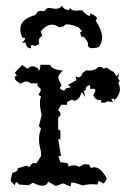

<svg xmlns="http://www.w3.org/2000/svg" viewBox="-20 -677 484 706"><path d="M239.7 8.8 211.9 -2.9 185.1 6.8 157.2 -8.8Q151.9 5.9 136.2 5.9Q122.6 5.9 101.6 -4.9L85 3.9L50.3 1.5Q44.9 -6.8 41 -6.8Q36.6 -6.8 34.2 4.4L19 -12.2L25.4 -41.5Q45.4 -45.9 45.4 -55.7L44.9 -58.1L77.1 -67.9L88.9 -63Q96.7 -78.1 106.4 -78.1L113.3 -75.7L130.9 -103V-119.1Q123.5 -144.5 123.5 -165.5Q123.5 -186.5 130.9 -203.6L123 -213.9L133.3 -253.9Q127 -279.3 127 -299.8Q127 -314.5 131.3 -321.8L121.6 -328.6Q129.9 -341.3 129.9 -347.2Q129.9 -351.1 123.5 -355.7Q117.2 -360.4 117.2 -364.3L119.1 -370.6H92.3Q85.4 -377.4 77.1 -377.4Q68.4 -377.4 55.7 -369.1Q34.2 -380.4 34.2 -392.1L34.7 -396L42 -398.9L34.7 -409.7L61 -438L82 -424.3Q89.4 -433.1 99.1 -433.1Q107.9 -433.1 119.1 -426.3Q121.6 -418 123.5 -418Q127 -418 128.9 -439L165 -438.5Q166.5 -422.9 211.4 -417Q194.3 -402.8 194.3 -391.1Q194.3 -385.7 200 -376.2Q205.6 -366.7 205.6 -363.3Q205.6 -359.4 202.9 -357.4Q200.2 -355.5 200.2 -353Q200.2 -348.1 216.3 -343.8L222.7 -352.1L241.2 -356.4L230 -364.7L261.2 -382.3L257.8 -395.5L268.6 -392.6Q278.8 -392.6 283.2 -408.2L296.9 -418.5L308.6 -417.5Q330.6 -417.5 343.3 -431.6L355 -429.7L361.8 -423.8Q366.7 -428.2 371.6 -428.2Q374 -428.2 382.1 -421.6Q390.1 -415 397.5 -413.6L408.7 -396.5L417.5 -407.2L414.1 -388.2L419.9 -379.9L415 -370.6Q420.9 -360.4 420.9 -349.6Q420.9 -329.1 401.4 -308.1L397.9 -315.4L389.6 -311L396 -301.3L379.9 -304.2Q370.6 -304.2 365.7 -299.3L352.1 -299.8L351.6 -309.1L346.7 -308.6Q330.6 -308.6 322.8 -327.6Q330.6 -338.4 330.6 -344.2Q330.6 -350.6 320.8 -350.6L312 -349.6L311 -364.7Q294.9 -358.9 294.9 -352.1L296.4 -347.2L288.6 -342.8L293 -319.8L280.8 -338.4Q270 -307.1 254.4 -307.1Q249 -307.1 244.1 -310.5L227.1 -302.2L226.1 -291.5L205.1 -292L193.8 -271.5Q202.6 -264.2 202.6 -257.3Q202.6 -250.5 193.8 -244.1V-200.7L202.1 -196.8V-164.1L193.8 -166L204.1 -104L194.8 -101.6L202.1 -80.1Q231.9 -80.1 231.9 -69.8L230 -64Q239.3 -68.8 251.5 -68.8Q261.7 -68.8 271.5 -63.5L287.6 -72.8L307.6 -72.3L313.5 -59.6L326.2 -62Q351.6 -62 373 -19.5L361.8 -2L342.8 -11.7L337.9 1.5L319.3 0.5Q300.3 0.5 284.2 4.9L255.9 -4.4L242.2 -6.3ZM319.3 -500Q303.2 -500 303.2 -513.2L303.7 -518.6Q291.5 -542.5 283.7 -542.5L279.8 -540.5L274.4 -557.6L281.7 -562L270.5 -575.2Q245.6 -587.4 226.6 -587.4Q216.8 -587.4 215.8 -580.6L197.8 -576.2Q184.6 -586.4 171.4 -586.4Q151.4 -586.4 129.9 -562L135.3 -545.9Q122.1 -536.1 122.1 -525.4L124.5 -515.6L108.4 -507.8L97.7 -511.7Q93.3 -511.7 93.3 -506.3L94.2 -499.5H91.8Q78.1 -499.5 73.2 -521.5L61 -518.6Q72.3 -531.2 72.3 -535.2Q72.3 -538.6 65.9 -538.6H62.5Q54.7 -553.7 54.7 -569.8Q54.7 -607.4 110.8 -622.1Q117.2 -637.2 128.4 -637.2L135.7 -635.7L146.5 -638.2Q148.9 -647.9 160.6 -647.9L184.6 -644.5Q199.7 -644.5 208.5 -656.7Q211.4 -643.1 232.9 -639.2L237.8 -647.5Q242.2 -637.7 261.2 -637.7L281.2 -639.6Q300.8 -618.7 308.1 -618.7Q312 -618.7 312 -625V-628.4Q335.4 -616.7 336.9 -610.8L332 -600.6Q355.5 -565.4 355.5 -538.6Q355.5 -520.5 344.2 -504.9Q334 -500 319.3 -500Z"/></svg>

Font: Truetypewriter PolyglOTT
Style: Regular
Weight: 400
Designer: Sergey Beatoff a.k.a. Sam_T
Version: Version 3.76